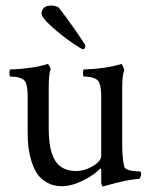

<svg xmlns="http://www.w3.org/2000/svg" viewBox="-20 -674 555 702"><path d="M131.8 -625Q131.8 -628.4 132.8 -631.8Q133.8 -635.3 136.7 -640.9Q139.6 -646.5 147.7 -650.1Q155.8 -653.8 168 -653.8Q174.3 -653.8 180.9 -652.1Q187.5 -650.4 190.7 -648.7Q193.8 -647 194.8 -646Q218.8 -616.2 255.4 -563.7Q292 -511.2 292 -506.8Q292 -494.1 283.2 -494.1Q277.8 -494.1 240.7 -519.8Q203.6 -545.4 167.7 -577.9Q131.8 -610.4 131.8 -625ZM17.1 -394Q14.6 -396.5 14.4 -406.2Q14.2 -416 17.1 -419.9Q99.6 -422.9 153.8 -439.9Q157.2 -439.9 161.1 -432.1Q165 -424.3 165 -419.9Q158.2 -406.2 158.2 -351.1V-204.1Q158.2 -124 181.9 -86.4Q205.6 -48.8 257.8 -48.8Q290 -48.8 320.1 -67.1Q350.1 -85.4 350.1 -104V-319.8Q350.1 -357.9 341.8 -374Q331.1 -394 286.1 -394Q283.7 -396.5 283.4 -406.2Q283.2 -416 286.1 -419.9Q368.7 -422.9 422.9 -439.9Q426.3 -439.9 430.2 -430.2Q434.1 -420.4 434.1 -416Q426.8 -401.4 426.8 -351.1V-141.1Q426.8 -99.6 434.1 -64.9Q435.5 -58.6 445.1 -54.4Q454.6 -50.3 464.4 -49.1Q474.1 -47.9 483.4 -47.4Q492.7 -46.9 493.2 -46.9Q496.1 -45.4 496.1 -36.1Q496.1 -33.2 493.4 -26.6Q490.7 -20 487.8 -20Q473.1 -19 454.6 -15.9Q436 -12.7 419.7 -8.8Q403.3 -4.9 389.4 -1.2Q375.5 2.4 366.7 4.9L357.9 7.8Q354.5 7.8 352.3 2.9Q350.1 -2 350.1 -7.8V-54.2L348.1 -59.1Q325.2 -34.7 283.4 -13.9Q241.7 6.8 206.1 6.8Q175.8 6.8 152.6 -6.1Q129.4 -19 116.2 -38.6Q103 -58.1 94.7 -85.9Q86.4 -113.8 83.7 -138.7Q81.1 -163.6 81.1 -191.9V-319.8Q81.1 -358.9 73.2 -374Q62.5 -394 17.1 -394Z"/></svg>

Font: Crimson
Style: Roman
Weight: 400
Version: Version 0.8